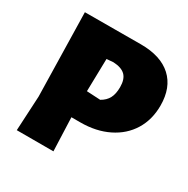

<svg xmlns="http://www.w3.org/2000/svg" viewBox="-150 -780 892 912"><g transform="rotate(30 296.5 -324.0)"><path d="M593 -442Q593 -365 557 -306.5Q521 -248 455 -215.5Q389 -183 303 -183H254L261 0H60L70 -190L60 -647L367 -648Q476 -648 534.5 -594.5Q593 -541 593 -442ZM383 -422Q383 -466 362 -486.5Q341 -507 296 -509L260 -506L256 -327L331 -323Q358 -338 370.5 -361.5Q383 -385 383 -422Z"/></g></svg>

Font: Luna Sans Black
Style: Regular
Weight: 900
Designer: Juan Pablo del Peral
Foundry: Huerta Tipografica
Version: Version 2.001; ttfautohint (v1.5)